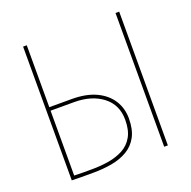

<svg xmlns="http://www.w3.org/2000/svg" viewBox="-129 -855 976 982"><g transform="rotate(-20 359.5 -363.5)"><path d="M214 1Q178 1 150 1Q122 1 98 0V-728H118V-391H240Q318 -391 371.5 -366Q425 -341 453 -297.5Q481 -254 481 -198Q481 -138 460 -99Q439 -60 401.5 -38Q364 -16 316 -7.5Q268 1 214 1ZM215 -18Q263 -18 307 -25.5Q351 -33 386 -52Q421 -71 441 -106.5Q461 -142 461 -198Q461 -280 401 -326Q341 -372 246 -372H118V-19Q139 -18 163.5 -18Q188 -18 215 -18ZM601 0V-728H621V0Z"/></g></svg>

Font: Murecho Thin
Style: Regular
Weight: 100
Designer: Neil Summerour
Foundry: Positype
Version: Version 1.010